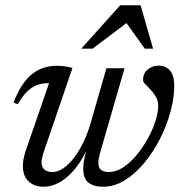

<svg xmlns="http://www.w3.org/2000/svg" viewBox="-20 -700 706 730"><path d="M384.5 -440.5H453.5L360 -117Q357 -106 355.5 -97.2Q354 -88.5 354 -81Q354 -62 364.2 -54Q374.5 -46 394 -46Q421.5 -46 448.5 -63.8Q475.5 -81.5 499.2 -110.2Q523 -139 541.8 -172.8Q560.5 -206.5 571 -239.5Q581.5 -272.5 581.5 -298Q581.5 -317 572.8 -332Q564 -347 552.8 -358.8Q541.5 -370.5 532.8 -379.5Q524 -388.5 524 -395Q524 -422.5 542.5 -436.5Q561 -450.5 583 -450.5Q602 -450.5 615.5 -441.5Q629 -432.5 635.8 -415.8Q642.5 -399 642.5 -374Q642.5 -328 628.2 -275.2Q614 -222.5 588.2 -172Q562.5 -121.5 528.2 -80.2Q494 -39 454.2 -14.5Q414.5 10 372 10Q335.5 10 316 -5.8Q296.5 -21.5 296.5 -58.5Q296.5 -71.5 299 -87.2Q301.5 -103 306.5 -121.5L318.5 -162H324Q305 -115 283 -82.2Q261 -49.5 237.8 -29.2Q214.5 -9 191.5 0.5Q168.5 10 146.5 10Q110 10 88.5 -10.5Q67 -31 67 -68.5Q67 -95 78 -127.5L166.5 -383.5Q164.5 -383.5 163 -383.5Q161.5 -383.5 159.5 -383.5Q139 -383.5 120.2 -376.5Q101.5 -369.5 83.5 -352.2Q65.5 -335 47.5 -303.5L31.5 -310Q47 -350.5 65.5 -377.8Q84 -405 105 -420.8Q126 -436.5 149.2 -443.2Q172.5 -450 197.5 -450Q207 -450 216.8 -449Q226.5 -448 236.2 -446.2Q246 -444.5 255.5 -441.5L144.5 -117Q141.5 -107 139.8 -98.5Q138 -90 138 -83Q138 -64.5 148.8 -55.2Q159.5 -46 179 -46Q206 -46 234 -70.5Q262 -95 286 -137.8Q310 -180.5 325.5 -235ZM289 -515 437 -680H514.5L562 -515H530.5L456 -619H470L332 -515Z"/></svg>

Font: Newsreader 16pt 16pt
Style: Italic
Weight: 400
Italic angle: -17°
Version: Version 1.003